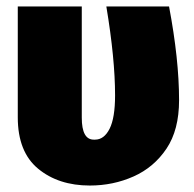

<svg xmlns="http://www.w3.org/2000/svg" viewBox="-20 -554 599 594"><path d="M258 20Q161 20 98 -32Q35 -84 35 -191V-534H233V-190Q233 -122 270 -122H274Q302 -122 319 -155.5Q336 -189 336 -259Q336 -372 309 -534H503Q534 -370 534 -244Q534 -152 495 -94Q456 -36 393 -8Q330 20 258 20Z"/></svg>

Font: Trujillo Black
Style: Regular
Weight: 900
Designer: Fira Sans original fonts by bBox Type GmbH, Carrois Corporate GbR, & Edenspiekermann AG / Changes by Cristiano Sobral
Foundry: Fira Sans original fonts by bBox Type GmbH, Carrois Corporate GbR, & Edenspiekermann AG / Changes by Cristiano Sobral
Version: Version 4.301;July 28, 2020;FontCreator 13.0.0.2655 64-bit